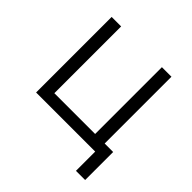

<svg xmlns="http://www.w3.org/2000/svg" viewBox="-172 -658 930 930"><g transform="rotate(45 293.0 -193.5)"><path d="M76.2 0V-517.6H141.1V-60.1H420.4V-517.6H485.8V-60.1H543.9V131.8H481V0Z"/></g></svg>

Font: CaskaydiaCove NFP Light
Style: Regular
Weight: 300
Designer: Aaron Bell
Foundry: Saja Typeworks
Version: Version 2111.001; VTT 6.35;Nerd Fonts 3.1.1